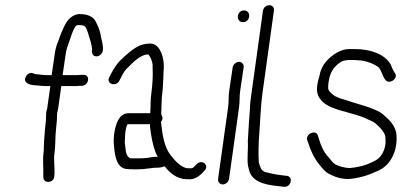

<svg xmlns="http://www.w3.org/2000/svg" viewBox="-20 -704 1540 736"><path d="M155 -374H173L161 -289C160 -284 158 -278 157 -273C156 -263 157 -253 156 -243C153 -219 151 -191 149 -164L148 -140C148 -133 148 -126 147 -119C143 -90 147 -61 146 -35V-25C146 2 188 -2 188 -29L189 -39C190 -64 185 -92 189 -119C192 -141 192 -167 193 -188C195 -205 196 -228 198 -243C199 -252 198 -262 199 -271C201 -277 202 -283 203 -289L215 -374H265C271 -374 278 -374 285 -375H295C323 -378 326 -420 299 -417H288C282 -416 275 -416 270 -416H220L232 -498C234 -513 239 -527 243 -538C249 -551 262 -608 279 -608C283 -608 288 -608 294 -607C311 -607 313 -587 318 -576L322 -562C327 -548 331 -533 333 -516C331 -501 334 -488 350 -488C361 -488 372 -498 374 -509C377 -530 370 -546 367 -563C365 -580 359 -596 353 -609L345 -625C334 -642 314 -650 285 -650C277 -650 269 -648 260 -643C234 -629 224 -598 211 -568L204 -548C198 -535 192 -515 190 -498L178 -416H159C148 -416 135 -418 125 -419C116 -419 112 -421 107 -423C95 -428 83 -419 79 -410C66 -385 97 -377 117 -377C127 -376 144 -374 155 -374Z M556 -270H474C435 -270 423 -228 417 -187C416 -170 415 -160 417 -145C420 -109 426 -56 470 -56C475 -55 482 -55 491 -55H510C522 -55 536 -56 547 -58L564 -60C569 -61 574 -61 578 -61C588 -61 603 -62 610 -67C631 -43 654 -17 700 -17C723 -15 739 -25 754 -39L763 -49C784 -68 757 -95 735 -76L725 -66C720 -60 716 -58 707 -59C702 -59 697 -59 692 -60C667 -69 649 -90 635 -108C609 -141 603 -185 597 -237C600 -240 602 -244 603 -249C604 -258 597 -262 598 -272C599 -283 599 -292 599 -299L600 -323C600 -330 601 -338 602 -345C605 -369 606 -406 607 -429L608 -447C609 -482 595 -529 565 -536C550 -539 530 -535 517 -530C493 -520 464 -495 446 -477C429 -462 417 -442 405 -420L399 -408C385 -382 425 -370 437 -394L443 -405C451 -422 459 -436 472 -447C489 -464 515 -491 542 -495H549C557 -486 563 -471 565 -457V-441C567 -415 564 -375 560 -345C556 -318 558 -296 556 -270ZM469 -228H555V-220C559 -181 566 -146 578 -115C581 -111 583 -107 585 -103H583C577 -103 571 -103 564 -102L547 -99C537 -98 526 -97 516 -97H479C466 -104 462 -120 461 -136C460 -147 457 -159 459 -170C459 -189 461 -215 469 -228Z M872 -446 859 -358C855 -333 858 -316 854 -290C841 -199 829 -109 816 -18C814 -7 823 3 834 3C845 3 856 -7 858 -18C871 -109 883 -199 896 -290C900 -316 897 -333 901 -358L914 -446C916 -457 907 -467 896 -467C885 -467 874 -457 872 -446ZM912 -619C940 -619 945 -664 915 -664C887 -664 882 -619 912 -619Z M988 -663 944 -346C941 -326 938 -304 938 -286C935 -246 932 -203 930 -163C932 -133 926 -94 931 -67C932 -61 933 -61 934 -55C943 -10 990 4 1043 9L1068 12C1096 15 1106 -27 1079 -30L1054 -33C1035 -35 1016 -40 998 -44C979 -50 978 -65 972 -81C970 -118 971 -154 974 -194C978 -245 979 -293 986 -346L1030 -663C1032 -675 1024 -684 1012 -684C1000 -684 990 -675 988 -663Z M1195 -364C1194 -327 1222 -305 1250 -293C1292 -275 1354 -266 1393 -245C1404 -240 1411 -238 1419 -231C1432 -220 1448 -205 1455 -188C1459 -180 1457 -169 1458 -158C1457 -137 1450 -120 1440 -107C1429 -90 1405 -82 1387 -74C1369 -67 1344 -62 1322 -60C1299 -60 1280 -67 1265 -74C1255 -80 1246 -94 1239 -102C1221 -120 1210 -146 1202 -173L1199 -183C1193 -210 1149 -191 1158 -166L1162 -155C1172 -123 1186 -95 1205 -72C1215 -60 1227 -44 1242 -37C1260 -27 1291 -16 1320 -18C1361 -22 1394 -33 1426 -48C1473 -66 1504 -120 1500 -184C1499 -220 1472 -245 1450 -264C1436 -277 1418 -283 1398 -291C1377 -299 1336 -310 1313 -318C1294 -324 1273 -329 1259 -339C1253 -344 1236 -355 1238 -370C1238 -393 1245 -422 1256 -437C1262 -448 1287 -472 1302 -472C1307 -473 1312 -474 1317 -474H1334C1339 -474 1344 -474 1351 -473C1380 -473 1416 -459 1432 -445C1444 -431 1446 -411 1458 -397C1474 -378 1510 -406 1493 -425C1487 -434 1481 -448 1477 -458C1455 -495 1403 -516 1340 -516H1323C1301 -516 1290 -512 1271 -502C1242 -485 1211 -456 1205 -414C1200 -398 1196 -384 1195 -364Z"/></svg>

Font: PolanStronk
Style: Ita
Weight: 500
Version: Version 1.0